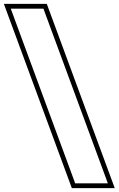

<svg xmlns="http://www.w3.org/2000/svg" viewBox="-350 -889 617 999"><path d="M-262.7 -759 -294 -844H-124L-92.7 -759L179.9 -20L211.2 65H41.2L9.9 -20ZM-329.9 -869 23.8 90H247.1L-106.6 -869Z"/></svg>

Font: Nordica Plus
Style: NordicaClassicBkExtOpOblOl
Weight: 900
Version: Version 1.01